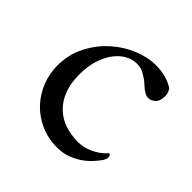

<svg xmlns="http://www.w3.org/2000/svg" viewBox="-125 -549 668 668"><g transform="rotate(45 209.5 -215.0)"><path d="M380 -386Q380 -360 368 -349Q356 -338 342 -338Q334 -338 326.5 -342Q319 -346 311.5 -352Q304 -358 297 -364.5Q290 -371 284 -375Q267 -386 257 -390.5Q247 -395 228 -395Q208 -395 187.5 -383.5Q167 -372 151 -350.5Q135 -329 125 -298Q115 -267 115 -227Q115 -183 127.5 -151Q140 -119 162 -98Q184 -77 213.5 -67Q243 -57 277 -57Q298 -57 315 -62.5Q332 -68 345.5 -76Q359 -84 368.5 -92.5Q378 -101 383 -107Q384 -107 387.5 -103.5Q391 -100 391 -94Q391 -90 389 -85Q387 -80 385 -76Q378 -66 365.5 -51.5Q353 -37 334.5 -23.5Q316 -10 292.5 -1Q269 8 240 8Q195 8 157.5 -9Q120 -26 94 -54Q68 -82 53.5 -118.5Q39 -155 39 -194Q39 -249 62 -294Q85 -339 120.5 -371Q156 -403 198.5 -420.5Q241 -438 280 -438Q334 -438 370 -414Q373 -411 376.5 -402.5Q380 -394 380 -386Z"/></g></svg>

Font: Vermiglione
Style: Regular
Weight: 400
Version: Version 1.000